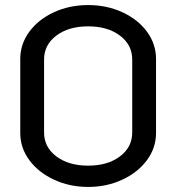

<svg xmlns="http://www.w3.org/2000/svg" viewBox="-20 -729 696 758"><path d="M60 -204V-496Q60 -555 95.5 -603.5Q131 -652 192.5 -680.5Q254 -709 328 -709Q402 -709 463.5 -680.5Q525 -652 560.5 -603.5Q596 -555 596 -496V-204Q596 -145 560 -96.5Q524 -48 462.5 -19.5Q401 9 328 9Q255 9 193.5 -19.5Q132 -48 96 -96.5Q60 -145 60 -204ZM502 -206V-494Q502 -552 453.5 -588.5Q405 -625 328 -625Q251 -625 202.5 -588.5Q154 -552 154 -494V-206Q154 -148 202.5 -111.5Q251 -75 328 -75Q405 -75 453.5 -111.5Q502 -148 502 -206Z"/></svg>

Font: K2D
Style: Regular
Weight: 400
Version: Version 1.000; ttfautohint (v1.6)